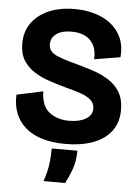

<svg xmlns="http://www.w3.org/2000/svg" viewBox="-59 -719 699 977"><g transform="rotate(5 290.5 -231.0)"><path d="M297 14Q161 14 91 -46.5Q21 -107 25 -214L160 -243Q161 -168 202 -136.5Q243 -105 303 -105Q355 -105 388 -124Q421 -143 421 -177Q421 -205 401 -222Q381 -239 347.5 -250.5Q314 -262 273 -272Q230 -284 187.5 -298Q145 -312 110 -334Q75 -356 53.5 -390Q32 -424 32 -476Q32 -538 64 -582Q96 -626 152 -650Q208 -674 282 -674Q359 -674 418.5 -648Q478 -622 510 -572Q542 -522 536 -450L403 -428Q407 -490 373.5 -524Q340 -558 277 -558Q226 -558 199 -537.5Q172 -517 172 -485Q172 -447 212 -429.5Q252 -412 315 -396Q358 -384 401.5 -370Q445 -356 481.5 -333Q518 -310 540 -274Q562 -238 562 -182Q562 -118 528.5 -74Q495 -30 435 -8Q375 14 297 14ZM201 212Q221 152 224.5 109.5Q228 67 228 43H359Q359 98 342.5 141.5Q326 185 311 212Z"/></g></svg>

Font: Bricolage Grotesque 48pt Bricolage Grotesque 48pt Regular
Style: Bold
Weight: 700
Designer: Mathieu Triay
Foundry: Atelier Triay
Version: Version 1.000; ttfautohint (v1.8.4.7-5d5b);gftools[0.9.32]